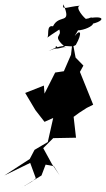

<svg xmlns="http://www.w3.org/2000/svg" viewBox="-110 -604 487 884"><path d="M-11 260 81 204 100 154 138 161 165 204 129 151 89 78 135 32 240 30 229 -66 255 -85 289 -107 319 -122 258 -273 274 -302 238 -339 224 -414 217 -352 184 -276 144 -270 95 -173 92 -210 6 -176 53 -97 95 -43 135 -61 110 50 49 86 27 128 -90 204 29 146 55 217 37 232ZM163 -468C178 -431 124 -445 193 -384C193 -397 133 -364 148 -392C170 -376 154 -389 114 -369C193 -412 212 -378 239 -397C271 -453 260 -473 234 -438C245 -462 277 -484 197 -472C280 -437 372 -525 279 -488C386 -501 383 -544 270 -513C334 -479 333 -547 290 -514C279 -518 231 -573 259 -578C198 -573 174 -554 182 -584C222 -487 163 -542 134 -483C101 -490 118 -438 107 -430L128 -445Z"/></svg>

Font: Hussar Lance
Style: Italic
Weight: 700
Foundry: Cannot Into Space Fonts, PlusOne Fonts
Version: Version 2.27